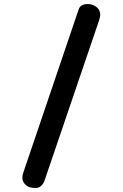

<svg xmlns="http://www.w3.org/2000/svg" viewBox="-20 -922 604 946"><path d="M95 -26Q90 -36 90 -45Q90 -59 96 -75L367 -874Q375 -902 413 -902Q431 -902 447.5 -892.5Q464 -883 470 -869Q474 -858 474 -848Q474 -842 469 -824L199 -31Q193 -15 182 -5.5Q171 4 157 4Q131 4 117.5 -3Q104 -10 95 -26Z"/></svg>

Font: Mali SemiBold
Style: Regular
Weight: 600
Designer: Kitiyaporn Chalermlarp | Katatrad Aksorn Co.,Ltd.
Foundry: Cadson Demak Co.,Ltd.
Version: Version 1.000; ttfautohint (v1.6)